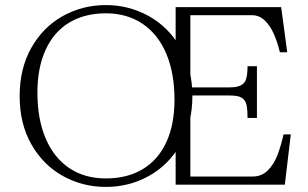

<svg xmlns="http://www.w3.org/2000/svg" viewBox="-20 -728 1214 757"><path d="M724 -383.5H886.5Q906 -383.5 918 -387Q941.5 -393.5 948.8 -412Q956 -430.5 956 -467H993V-263H956Q956 -291.5 953.2 -308.2Q950.5 -325 942 -335Q933.5 -345 916 -349Q902.5 -351.5 886.5 -351.5H724ZM1098 -198H1126.5L1103 0H672.5V-700H1088.5L1112.5 -522H1083.5Q1074 -561.5 1059.8 -594Q1045.5 -626.5 1024 -647.2Q1002.5 -668 974 -668H730.5V-32H975.5Q1012 -32 1036 -56.2Q1060 -80.5 1073.5 -115.5Q1087 -150.5 1098 -198ZM57.5 -349Q57.5 -458 103.5 -539.5Q149.5 -621 227.2 -664.5Q305 -708 397.5 -708Q488.5 -708 566.8 -664.5Q645 -621 691.8 -539.2Q738.5 -457.5 738.5 -349Q738.5 -240.5 691.8 -159Q645 -77.5 567 -34.2Q489 9 397.5 9Q305.5 9 227.8 -34.2Q150 -77.5 103.8 -158.8Q57.5 -240 57.5 -349ZM668 -335.5Q668 -440 635.5 -516.5Q603 -593 542 -634.2Q481 -675.5 397.5 -675.5Q313.5 -675.5 252.8 -638.8Q192 -602 159.8 -531.5Q127.5 -461 127.5 -362.5Q127.5 -258.5 160 -182.2Q192.5 -106 253.2 -65.2Q314 -24.5 397.5 -24.5Q481.5 -24.5 542.2 -60.8Q603 -97 635.5 -166.8Q668 -236.5 668 -335.5Z"/></svg>

Font: Didactic
Style: Regular
Weight: 400
Designer: Tyler Finck
Foundry: Etcetera Type Co
Version: Version 3.007;FEAKit 1.0